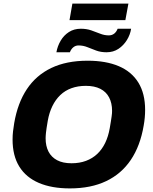

<svg xmlns="http://www.w3.org/2000/svg" viewBox="-20 -1037 850 1069"><path d="M369 12Q268 12 196.5 -18.5Q125 -49 87.5 -109.5Q50 -170 50 -260Q50 -283 52.5 -305.5Q55 -328 59 -351Q78 -463 129.5 -540.5Q181 -618 265.5 -658.5Q350 -699 468 -699Q570 -699 641.5 -668.5Q713 -638 750.5 -577Q788 -516 788 -425Q788 -404 786 -382Q784 -360 780 -338Q761 -225 708.5 -147Q656 -69 571 -28.5Q486 12 369 12ZM378 -128Q423 -128 459 -141.5Q495 -155 521.5 -180Q548 -205 565.5 -241Q583 -277 591 -323Q595 -346 597.5 -362Q600 -378 601.5 -388.5Q603 -399 603.5 -406Q604 -413 604 -420Q604 -463 587.5 -494.5Q571 -526 538.5 -542.5Q506 -559 458 -559Q414 -559 378 -546Q342 -533 315.5 -507.5Q289 -482 271.5 -446Q254 -410 246 -365Q242 -341 239.5 -325Q237 -309 236 -298.5Q235 -288 234.5 -281Q234 -274 234 -267Q234 -224 250 -193Q266 -162 298 -145Q330 -128 378 -128ZM294 -746Q300 -780 317.5 -810Q335 -840 363.5 -858.5Q392 -877 430 -877Q462 -877 488 -868Q514 -859 537.5 -849.5Q561 -840 586 -840Q603 -840 615.5 -849.5Q628 -859 635 -877H710Q705 -844 686.5 -814Q668 -784 639.5 -765Q611 -746 573 -746Q541 -746 515.5 -755.5Q490 -765 466.5 -774.5Q443 -784 417 -784Q401 -784 388.5 -774Q376 -764 369 -746ZM367 -925 383 -1017H695L678 -925Z"/></svg>

Font: Archivo SemiBold ExtraBold
Style: Italic
Weight: 800
Italic angle: -10°
Version: Version 2.001